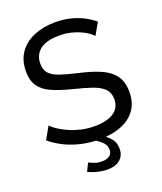

<svg xmlns="http://www.w3.org/2000/svg" viewBox="-161 -818 932 1106"><g transform="rotate(-20 304.5 -264.5)"><path d="M502 -561Q490 -575 470 -588Q450 -601 425 -611.5Q400 -622 370.5 -628.5Q341 -635 309 -635Q227 -635 188 -604Q149 -573 149 -519Q149 -481 169 -459Q189 -437 230.5 -423Q272 -409 336 -394Q410 -378 464 -355Q518 -332 547 -293.5Q576 -255 576 -191Q576 -140 556.5 -102.5Q537 -65 502 -40.5Q467 -16 420 -4.5Q373 7 318 7Q264 7 212.5 -4.5Q161 -16 115 -38Q69 -60 29 -93L72 -169Q88 -152 113.5 -135.5Q139 -119 171.5 -105Q204 -91 242 -82.5Q280 -74 320 -74Q396 -74 438 -101.5Q480 -129 480 -182Q480 -222 456.5 -246Q433 -270 387 -286Q341 -302 275 -318Q203 -336 154 -357.5Q105 -379 80.5 -414Q56 -449 56 -505Q56 -573 89 -620Q122 -667 180 -691Q238 -715 311 -715Q359 -715 400.5 -705Q442 -695 478 -677Q514 -659 544 -634ZM305 186Q279 186 248.5 179Q218 172 189 158L213 109Q233 119 250.5 125Q268 131 290 131Q321 131 338 118.5Q355 106 355 82Q355 57 337.5 38Q320 19 288 0L320 -23Q361 2 386 29Q411 56 411 97Q411 138 383 162Q355 186 305 186Z"/></g></svg>

Font: Raleway Thin Medium
Style: Regular
Weight: 500
Version: Version 4.026